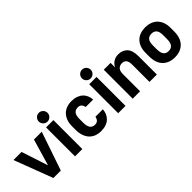

<svg xmlns="http://www.w3.org/2000/svg" viewBox="105 -1603 2485 2485"><g transform="rotate(-45 1347.5 -360.5)"><path d="M6 -530H154L274 -165L381 -530H524L343 0H207Z M603 -530H737V0H603ZM670 -570Q637 -570 613.5 -593.5Q590 -617 590 -650Q590 -683 613.5 -706.5Q637 -730 670 -730Q703 -730 726.5 -706.5Q750 -683 750 -650Q750 -617 726.5 -593.5Q703 -570 670 -570Z M1075 9Q1024 9 982.5 -7Q941 -23 912 -54.5Q883 -86 867 -132Q851 -178 851 -237V-303Q851 -358 867 -402Q883 -446 912 -476.5Q941 -507 982.5 -523Q1024 -539 1075 -539Q1126 -539 1165 -525Q1204 -511 1231 -486Q1258 -461 1272.5 -427Q1287 -393 1289 -354H1153Q1148 -383 1130 -403.5Q1112 -424 1075 -424Q1034 -424 1010 -396Q986 -368 986 -303V-237Q986 -165 1010 -135.5Q1034 -106 1075 -106Q1112 -106 1130 -126.5Q1148 -147 1153 -176H1289Q1286 -135 1271 -101.5Q1256 -68 1229.5 -43Q1203 -18 1164.5 -4.5Q1126 9 1075 9Z M1393 -530H1527V0H1393ZM1460 -570Q1427 -570 1403.5 -593.5Q1380 -617 1380 -650Q1380 -683 1403.5 -706.5Q1427 -730 1460 -730Q1493 -730 1516.5 -706.5Q1540 -683 1540 -650Q1540 -617 1516.5 -593.5Q1493 -570 1460 -570Z M1659 -530H1784V-447Q1802 -488 1841 -513.5Q1880 -539 1930 -539Q2010 -539 2055.5 -489.5Q2101 -440 2101 -337V0H1966V-316Q1966 -374 1944.5 -399Q1923 -424 1885 -424Q1843 -424 1818.5 -397Q1794 -370 1794 -316V0H1659Z M2425 9Q2319 9 2257.5 -54.5Q2196 -118 2196 -237V-303Q2196 -358 2212 -402Q2228 -446 2257.5 -476.5Q2287 -507 2329.5 -523Q2372 -539 2425 -539Q2478 -539 2520.5 -523Q2563 -507 2592.5 -476.5Q2622 -446 2638 -402Q2654 -358 2654 -303V-237Q2654 -118 2592.5 -54.5Q2531 9 2425 9ZM2425 -106Q2470 -106 2494.5 -135.5Q2519 -165 2519 -237V-303Q2519 -368 2494.5 -396Q2470 -424 2425 -424Q2380 -424 2355.5 -396Q2331 -368 2331 -303V-237Q2331 -165 2355.5 -135.5Q2380 -106 2425 -106Z"/></g></svg>

Font: 
Style: 㨦
Weight: 700
Designer: A.Korolkova, Vitaly Kuzmin
Foundry: ParaType Ltd
Version: Version 2.000